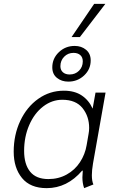

<svg xmlns="http://www.w3.org/2000/svg" viewBox="-20 -965 599 995"><path d="M51 -179Q51 -266 85 -338.5Q119 -411 178.5 -453Q238 -495 311 -495Q367 -495 404 -470Q441 -445 460 -402L475 -485H527L462 -118Q456 -82 456 -57Q456 -27 464 -9L416 10Q407 -15 407 -46Q407 -54 409 -80L406 -81Q328 10 222 10Q137 10 94 -42.5Q51 -95 51 -179ZM429 -213 439 -271Q442 -286 442 -302Q442 -362 407.5 -405Q373 -448 303 -448Q249 -448 203.5 -413Q158 -378 131.5 -317Q105 -256 105 -183Q105 -114 136 -75.5Q167 -37 231 -37Q283 -37 325.5 -60.5Q368 -84 394.5 -124.5Q421 -165 429 -213ZM251 -616Q251 -662 285 -694.5Q319 -727 367 -727Q402 -727 426 -707Q450 -687 450 -652Q450 -606 416 -574Q382 -542 334 -542Q299 -542 275 -561.5Q251 -581 251 -616ZM409 -647Q409 -668 396 -679.5Q383 -691 361 -691Q332 -691 312.5 -671Q293 -651 293 -622Q293 -602 306 -590.5Q319 -579 341 -579Q370 -579 389.5 -598.5Q409 -618 409 -647ZM468 -945H526L394 -773H351Z"/></svg>

Font: Niramit ExtraLight
Style: Italic
Weight: 200
Italic angle: -10°
Designer: Katatrad Aksorn Co.,Ltd.
Foundry: Cadson Demak Co.,Ltd.
Version: Version 1.000; ttfautohint (v1.6)